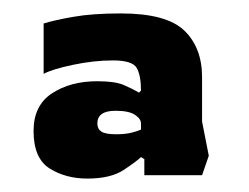

<svg xmlns="http://www.w3.org/2000/svg" viewBox="-20 -741 371 286"><path d="M110 -475Q78 -475 54 -490Q30 -505 30 -546Q30 -584 57.5 -602Q85 -620 125 -620Q151 -620 164 -614.5Q177 -609 187 -603L190 -606Q190 -629 183.5 -640Q177 -651 148 -651Q120 -651 89 -644.5Q58 -638 45 -631V-706Q61 -711 89.5 -716Q118 -721 160 -721Q228 -721 254.5 -695.5Q281 -670 281 -626V-560L291 -509L281 -480H195V-504L190 -507Q184 -501 164.5 -488Q145 -475 110 -475ZM153 -541Q167 -541 176.5 -543.5Q186 -546 190 -548V-557Q190 -564 181 -570Q172 -576 152 -576Q125 -576 125 -557Q125 -549 131 -545Q137 -541 153 -541Z"/></svg>

Font: Rowdies
Style: Regular
Weight: 400
Designer: Jaikishan Patel
Version: Version 1.000; ttfautohint (v1.8.3)